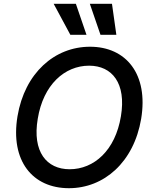

<svg xmlns="http://www.w3.org/2000/svg" viewBox="-20 -984 808 1014"><path d="M725.5 -356.5C764.6 -592.7 646 -737.2 455.3 -737.2C269.2 -737.2 110.8 -599.4 72.4 -370C33.4 -134.2 152 9.9 344.1 9.9C529.1 9.9 686.8 -127.1 725.5 -356.5ZM179.3 -356.5C208.5 -536.9 321.7 -637.1 450.6 -637.1C572.4 -637.1 647.7 -544 618.6 -370C589.1 -189.6 476.6 -90.2 347.7 -90.2C226.2 -90.2 149.9 -182.5 179.3 -356.5ZM263.5 -963.8 351.6 -800.1H436.8L380.7 -963.8ZM454.5 -963.8 510.7 -800.1H594.5L571.4 -963.8Z"/></svg>

Font: Margiela Sans Medium
Style: Italic
Weight: 500
Italic angle: -9.39999°
Designer: Stefan Endress, Andreas Faust
Version: Version 1.100;FEAKit 1.0